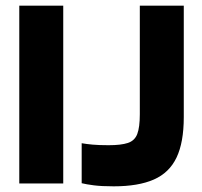

<svg xmlns="http://www.w3.org/2000/svg" viewBox="-20 -647 712 677"><path d="M203 0H48V-627H203ZM473 -627H628V-234Q628 -145 602.5 -91.5Q577 -38 522.5 -14Q468 10 381 10Q338 10 311 6.5Q284 3 268 -1V-142Q285 -139 307 -137Q329 -135 363 -135Q407 -135 431 -143Q455 -151 464 -174.5Q473 -198 473 -244Z"/></svg>

Font: Blinker
Style: Regular
Weight: 400
Designer: Juergen Huber
Foundry: supertype
Version: 1.017